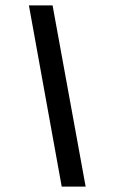

<svg xmlns="http://www.w3.org/2000/svg" viewBox="-20 -694 419 714"><path d="M209.5 0 87.5 -674H175.5L298.5 0Z"/></svg>

Font: Anybody ExtraExpanded Regular
Style: Italic
Weight: 400
Width: 8
Italic angle: -10°
Designer: Tyler Finck
Foundry: Etcetera Type Company
Version: Version 1.010; ttfautohint (v1.8.3) -l 8 -r 50 -G 200 -x 14 